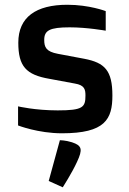

<svg xmlns="http://www.w3.org/2000/svg" viewBox="-20 -550 545 814"><path d="M56.6 -18.1C56.6 -18.1 141.6 15.1 242.7 15.1C426.3 15.1 456.5 -44.9 456.5 -145C456.5 -251 424.3 -284.2 337.4 -300.8L225.6 -321.8C175.3 -331.1 167.5 -350.1 167.5 -380.9C167.5 -420.9 190.4 -434.1 275.4 -434.1C349.6 -434.1 428.2 -419.9 428.2 -419.9V-502.9C428.2 -502.9 358.4 -529.8 265.6 -529.8C132.3 -529.8 57.6 -477.1 57.6 -369.1C57.6 -269 90.3 -232.9 189.5 -215.8L297.4 -195.8C338.4 -189 342.3 -170.9 342.3 -145C342.3 -95.2 331.5 -82 224.6 -82C128.4 -82 56.6 -99.1 56.6 -99.1ZM233.9 44.4 186.5 217.3 246.1 244.1C246.1 244.1 285.2 183.1 306.6 136.2C331.1 83.5 328.1 67.4 285.2 53.2C257.3 44.4 233.9 44.4 233.9 44.4Z"/></svg>

Font: Doppio One
Style: Regular
Weight: 400
Designer: Szymon Celej
Foundry: Sorkin Type Co
Version: Version 1.002